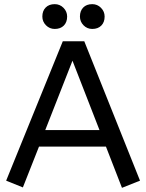

<svg xmlns="http://www.w3.org/2000/svg" viewBox="-20 -900 708 930"><path d="M90.8 7.8 9.8 -24.9 284.2 -700.2H388.2L658.2 -24.9L570.8 9.8L493.2 -189.9H168.9ZM331.1 -606 199.2 -270H461.9ZM245.1 -759.8Q220.2 -759.8 202.6 -777.6Q185.1 -795.4 185.1 -819.8Q185.1 -847.2 201.2 -863.5Q217.3 -879.9 245.1 -879.9Q270 -879.9 287.6 -862.1Q305.2 -844.2 305.2 -819.8Q305.2 -792.5 289.1 -776.1Q272.9 -759.8 245.1 -759.8ZM426.8 -759.8Q401.9 -759.8 384.5 -777.6Q367.2 -795.4 367.2 -819.8Q367.2 -847.2 383.1 -863.5Q398.9 -879.9 426.8 -879.9Q451.7 -879.9 469.2 -862.1Q486.8 -844.2 486.8 -819.8Q486.8 -792.5 470.7 -776.1Q454.6 -759.8 426.8 -759.8Z"/></svg>

Font: ABeeZee
Style: Regular
Weight: 400
Designer: Anja Meiners
Foundry: Anja Meiners
Version: Version 1.002